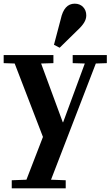

<svg xmlns="http://www.w3.org/2000/svg" viewBox="-20 -826 602 1046"><path d="M317 0 258 153 338 156V200H44V156L124 153L214 -80L60 -480L0 -482V-526H271V-482L204 -480L322 -160H324L442 -480L376 -482V-526H562V-482L502 -480ZM305 -566 274 -582 311 -722Q329 -806 387 -806Q415 -806 432.5 -788Q450 -770 450 -742Q450 -722 438 -702.5Q426 -683 401 -660Z"/></svg>

Font: Minipax
Style: Bold
Weight: 600
Designer: Raphaël Ronot, Igor Stepanchenko (Cyrillic)
Foundry: steppetype
Version: Version 1.002